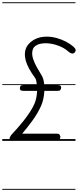

<svg xmlns="http://www.w3.org/2000/svg" viewBox="-25 -1246 690 1698"><path d="M85 -7Q74 -7 67.8 -9.8Q61.5 -12.5 60.2 -18Q59 -23.5 62.2 -31.8Q65.5 -40 73 -50.5Q74 -52.5 90.2 -69.8Q106.5 -87 131.2 -115Q156 -143 184 -178.2Q212 -213.5 237.8 -252.5Q263.5 -291.5 280.5 -330Q291 -354.5 296.5 -384.2Q302 -414 303 -442.5H181.5Q162.5 -442.5 156 -449.8Q149.5 -457 151 -468Q152 -480 157.5 -486.8Q163 -493.5 181.5 -493.5H301.5Q299.5 -514 295.8 -531Q292 -548 285.5 -556.5Q253 -600.5 232 -639.5Q211 -678.5 202 -712.5Q193 -746.5 195.5 -775.5Q197.5 -814 218.8 -844.2Q240 -874.5 281 -897.5Q305.5 -910.5 332 -916.2Q358.5 -922 387 -922Q431 -922 475.2 -910Q519.5 -898 559 -877.2Q598.5 -856.5 627 -831Q645.5 -812.5 644.5 -801.5Q643.5 -790.5 634.5 -780.5Q629 -775 621 -773Q613 -771 602 -775.5Q591 -780 576 -793Q540.5 -825 484.8 -844.2Q429 -863.5 378.5 -863.5Q357 -863.5 335.8 -859.5Q314.5 -855.5 300 -847Q279 -836 270 -819.5Q261 -803 260 -783.5Q257.5 -755 269.2 -721Q281 -687 300.5 -652Q320 -617 340 -584.5Q351.5 -568 358 -544.8Q364.5 -521.5 366.5 -493.5H485.5Q504 -493.5 510.2 -487Q516.5 -480.5 516 -470Q514 -457.5 508.5 -450Q503 -442.5 485.5 -442.5H367.5Q365.5 -406 357.8 -370.5Q350 -335 337 -307Q307 -241 261.2 -178.5Q215.5 -116 171 -64H478.5Q495.5 -64 501.2 -55.8Q507 -47.5 509 -35.5Q509 -23.5 502.5 -15.2Q496 -7 478.5 -7ZM85 -7Q74 -7 67.8 -9.8Q61.5 -12.5 60.2 -18Q59 -23.5 62.2 -31.8Q65.5 -40 73 -50.5Q74 -52.5 90.2 -69.8Q106.5 -87 131.2 -115Q156 -143 184 -178.2Q212 -213.5 237.8 -252.5Q263.5 -291.5 280.5 -330Q291 -354.5 296.5 -384.2Q302 -414 303 -442.5H181.5Q162.5 -442.5 156 -449.8Q149.5 -457 151 -468Q152 -480 157.5 -486.8Q163 -493.5 181.5 -493.5H301.5Q299.5 -514 295.8 -531Q292 -548 285.5 -556.5Q253 -600.5 232 -639.5Q211 -678.5 202 -712.5Q193 -746.5 195.5 -775.5Q197.5 -814 218.8 -844.2Q240 -874.5 281 -897.5Q305.5 -910.5 332 -916.2Q358.5 -922 387 -922Q431 -922 475.2 -910Q519.5 -898 559 -877.2Q598.5 -856.5 627 -831Q645.5 -812.5 644.5 -801.5Q643.5 -790.5 634.5 -780.5Q629 -775 621 -773Q613 -771 602 -775.5Q591 -780 576 -793Q540.5 -825 484.8 -844.2Q429 -863.5 378.5 -863.5Q357 -863.5 335.8 -859.5Q314.5 -855.5 300 -847Q279 -836 270 -819.5Q261 -803 260 -783.5Q257.5 -755 269.2 -721Q281 -687 300.5 -652Q320 -617 340 -584.5Q351.5 -568 358 -544.8Q364.5 -521.5 366.5 -493.5H485.5Q504 -493.5 510.2 -487Q516.5 -480.5 516 -470Q514 -457.5 508.5 -450Q503 -442.5 485.5 -442.5H367.5Q365.5 -406 357.8 -370.5Q350 -335 337 -307Q307 -241 261.2 -178.5Q215.5 -116 171 -64H478.5Q495.5 -64 501.2 -55.8Q507 -47.5 509 -35.5Q509 -23.5 502.5 -15.2Q496 -7 478.5 -7ZM-5 424.5H642.5V432.5H-5ZM-5 -16H642.5V0H-5ZM-5 -501.5H642.5V-493.5H-5ZM-5 -1226H642.5V-1218H-5Z"/></svg>

Font: Edu AU VIC WA NT Guides
Style: Regular
Weight: 400
Designer: Tina and Corey Anderson, Eben Sorkin, Mirko Velimirovic
Foundry: Google for Education
Version: Version 1.001